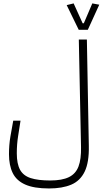

<svg xmlns="http://www.w3.org/2000/svg" viewBox="-20 -921 626 1105"><path d="M262.2 163.6Q175.8 163.6 125.2 141.1Q74.7 118.7 53.2 74.7Q31.7 30.8 31.7 -33.7Q31.7 -87.4 39.8 -134.8Q47.9 -182.1 56.2 -226.6H98.1Q91.8 -184.1 84.2 -137.5Q76.7 -90.8 76.7 -38.6Q76.7 22 95.5 56.2Q114.3 90.3 156.7 104Q199.2 117.7 269 117.7Q337.4 117.7 376.7 98.4Q416 79.1 431.9 36.9Q447.8 -5.4 446.3 -74.7L433.6 -693.4H480L491.2 -81.5Q493.2 13.2 467.3 66.7Q441.4 120.1 389.9 141.8Q338.4 163.6 262.2 163.6ZM433.1 -749.5 363.8 -891.6 403.8 -901.4 455.6 -787.1H462.4L511.2 -901.4L551.3 -894L485.4 -749.5Z"/></svg>

Font: Cascadia Code NF ExtraLight
Style: Regular
Weight: 200
Monospace: yes
Designer: Aaron Bell
Foundry: Saja Typeworks
Version: Version 2404.023; ttfautohint (v1.8.4)